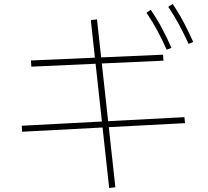

<svg xmlns="http://www.w3.org/2000/svg" viewBox="-20 -871 1040 962"><path d="M797 -597 799 -567 137 -537 135 -568ZM904 -284 907 -254 91 -211 89 -241ZM558 67 527 71 435 -770 466 -774ZM925 -651Q903 -699 878 -746Q853 -793 823 -837L845 -851Q876 -806 901.5 -757Q927 -708 948 -661ZM815 -622Q794 -670 769 -716.5Q744 -763 714 -807L735 -822Q767 -776 792.5 -727.5Q818 -679 839 -631Z"/></svg>

Font: Murecho Thin ExtraLight
Style: Regular
Weight: 250
Version: Version 1.010